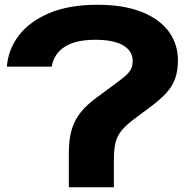

<svg xmlns="http://www.w3.org/2000/svg" viewBox="-20 -786 784 806"><path d="M389 -766Q499 -766 574.5 -736Q650 -706 688.5 -653.5Q727 -601 727 -532Q727 -490 715.5 -457Q704 -424 677.5 -395Q651 -366 607 -334L544 -287Q509 -261 490 -237.5Q471 -214 464.5 -185.5Q458 -157 458 -114V0H269V-145Q269 -202 281 -242Q293 -282 318.5 -314Q344 -346 385 -376L453 -426Q486 -450 504 -465.5Q522 -481 529.5 -495.5Q537 -510 537 -530Q537 -572 497 -595.5Q457 -619 380 -619Q297 -619 251.5 -589.5Q206 -560 197 -506H9Q14 -578 59 -637Q104 -696 187 -731Q270 -766 389 -766Z"/></svg>

Font: Unbounded SemiBold
Style: Regular
Weight: 600
Designer: Luke Prowse, Jean-Baptiste Morizot, Fátima Lázaro, Florian Runge
Foundry: NaN
Version: Version 1.700